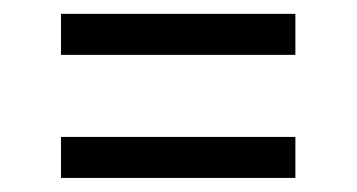

<svg xmlns="http://www.w3.org/2000/svg" viewBox="-20 -403 507 273"><path d="M66.7 -383.3H400V-325H66.7ZM66.7 -208.3H400V-150H66.7Z"/></svg>

Font: BoonBaan
Style: Regular
Weight: 400
Designer: Sungsit Sawaiwan
Foundry: FontUni
Version: Version 2.0